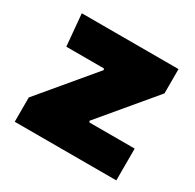

<svg xmlns="http://www.w3.org/2000/svg" viewBox="-117 -626 764 753"><g transform="rotate(30 265.0 -250.0)"><path d="M236 -350 233 -356H63L50 -500H488V-390L287 -150L290 -144H495V0H35V-110Z"/></g></svg>

Font: Changa ExtraBold
Style: Regular
Weight: 800
Designer: Eduardo Rodriguez Tunni
Foundry: Eduardo Rodriguez Tunni
Version: Version 3.002; ttfautohint (v1.8.2)